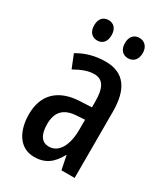

<svg xmlns="http://www.w3.org/2000/svg" viewBox="-183 -812 796 908"><g transform="rotate(30 215.0 -358.5)"><path d="M89 -672C89 -635 109 -616 137 -616C165 -616 184 -635 184 -672C184 -707 165 -727 137 -727C109 -727 89 -709 89 -672ZM257 -672C257 -635 277 -616 305 -616C333 -616 354 -635 354 -672C354 -707 333 -727 305 -727C278 -727 257 -709 257 -672ZM223 -550C167 -550 116 -536 72 -509L101 -437C141 -460 175 -472 205 -472C254 -472 274 -436 274 -361V-330L211 -327C97 -322 32 -262 32 -153C32 -68 69 10 154 10C213 10 251 -18 281 -74H283L298 0H370V-362C370 -483 325 -550 223 -550ZM230 -260 275 -263V-209C275 -121 242 -67 190 -67C152 -67 130 -95 130 -156C130 -222 162 -256 230 -260Z"/></g></svg>

Font: Noto Sans Devanagari ExtraCondensed Medium
Style: Regular
Weight: 500
Width: 2
Designer: Jelle Bosma - Monotype Design Team
Foundry: Monotype Imaging Inc.
Version: Version 2.004